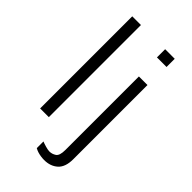

<svg xmlns="http://www.w3.org/2000/svg" viewBox="-273 -797 1061 1061"><g transform="rotate(45 257.0 -267.0)"><path d="M88 0V-720H156V0ZM305 186Q293 186 279 184Q265 182 252.5 178Q240 174 230 168V116Q242 121 261.5 126.5Q281 132 292 132Q313 132 331 120Q349 108 349 64V-511H416V69Q416 130 385 158Q354 186 305 186ZM345 -656V-720H420V-656Z"/></g></svg>

Font: Chivo Medium ExtraLight
Style: Regular
Weight: 250
Version: Version 2.002